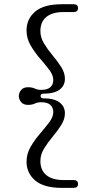

<svg xmlns="http://www.w3.org/2000/svg" viewBox="-20 -760 417 908"><path d="M172 -306Q172 -295 185 -295Q236.5 -295 261.8 -275.5Q287 -256 287 -224.5Q287 -196 269.5 -168.5Q252 -141 229 -113.5Q206 -86 188.5 -57.8Q171 -29.5 171 1.5Q171 45 199.2 68.2Q227.5 91.5 280 91.5H328.5Q349 91.5 349 110Q349 128.5 327.5 128.5H272.5Q187.5 128.5 146.5 93.5Q105.5 58.5 105.5 4.5Q105.5 -32.5 124.5 -65.2Q143.5 -98 168.5 -127Q193.5 -156 212.8 -181.5Q232 -207 232 -230Q232 -251.5 218 -264Q204 -276.5 175.5 -276.5Q156.5 -276.5 144.5 -270.2Q132.5 -264 112 -264Q91 -264 80 -277Q69 -290 69 -306Q69 -321.5 80 -334.5Q91 -347.5 112 -347.5Q132.5 -347.5 144.5 -341.2Q156.5 -335 175.5 -335Q204 -335 218 -347.5Q232 -360 232 -381.5Q232 -404.5 212.8 -430Q193.5 -455.5 168.5 -484.2Q143.5 -513 124.5 -545.8Q105.5 -578.5 105.5 -616Q105.5 -670.5 146.5 -705.2Q187.5 -740 272.5 -740H327.5Q349 -740 349 -721.5Q349 -703 328.5 -703H280Q227.5 -703 199.2 -679.8Q171 -656.5 171 -613Q171 -582.5 188.5 -553.8Q206 -525 229 -497.8Q252 -470.5 269.5 -443Q287 -415.5 287 -387.5Q287 -355 261.8 -336Q236.5 -317 185 -317Q172 -317 172 -306Z"/></svg>

Font: Fraunces 9pt Soft Light
Style: Regular
Weight: 300
Version: Version 1.000;[0bf87f6ff]